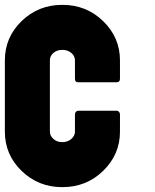

<svg xmlns="http://www.w3.org/2000/svg" viewBox="-20 -769 639 789"><path d="M237 0H235Q138 0 69 -66.5Q0 -133 0 -228V-521Q0 -616 69 -682.5Q138 -749 235 -749H237Q335 -749 404 -682Q473 -615 473 -521V-445Q473 -431 459 -431H301Q288 -431 288 -445V-521Q288 -539 273 -551.5Q258 -564 237 -564H235Q214 -564 199.5 -551.5Q185 -539 185 -521V-228Q185 -211 199.5 -198Q214 -185 235 -185H237Q258 -185 273 -198Q288 -211 288 -228V-300Q288 -305 292 -309.5Q296 -314 301 -314H459Q465 -314 469 -309.5Q473 -305 473 -300V-228Q473 -134 404 -67Q335 0 237 0Z"/></svg>

Font: Punc
Style: Bold
Weight: 400
Designer: The Kinetic
Foundry: The Kinetic
Version: Version 1.000;PS 001.001;hotconv 1.0.56